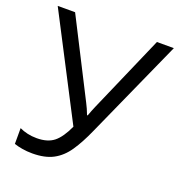

<svg xmlns="http://www.w3.org/2000/svg" viewBox="-131 -823 880 943"><g transform="rotate(20 309.0 -352.0)"><path d="M617.7 -713.9 385.3 -196.3Q355 -127.9 323.7 -82Q292.5 -36.1 249.5 -13.2Q206.5 9.8 140.6 9.8Q112.3 9.8 88.1 5.6Q64 1.5 44.9 -4.9V-87.4Q64.5 -78.1 87.2 -73Q109.9 -67.9 135.3 -67.9Q191.9 -67.9 224.9 -94.2Q257.8 -120.6 286.1 -182.6L10.7 -713.9H101.6L304.7 -314.9Q317.9 -290 329.6 -258.8H333Q336.9 -270 343 -285.6Q349.1 -301.3 354 -312L529.3 -713.9Z"/></g></svg>

Font: Open Sans
Style: Regular
Weight: 400
Designer: Monotype Design Team
Foundry: Monotype Imaging Inc.
Version: Version 3.000; ttfautohint (v1.8.4)